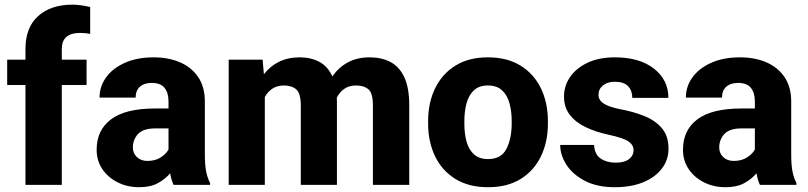

<svg xmlns="http://www.w3.org/2000/svg" viewBox="-20 -780 3407 810"><path d="M240.7 0H87.4V-421.4H10.3V-528.3H87.4V-573.2Q87.4 -664.1 140.9 -712.2Q194.3 -760.3 285.2 -760.3Q305.7 -760.3 324.5 -757.3Q343.3 -754.4 360.4 -750.5V-636.7Q342.3 -641.1 317.9 -641.1Q240.7 -641.1 240.7 -573.2V-528.3H345.2V-421.4H240.7Z M712.4 0Q703.1 -19 697.8 -48.8Q677.2 -24.4 646 -7.3Q614.7 9.8 566.9 9.8Q517.6 9.8 476.8 -10.5Q436 -30.8 411.9 -66.4Q387.7 -102.1 387.7 -148.4Q387.7 -231 448.5 -276.6Q509.3 -322.3 633.8 -322.3H690.9V-352.5Q690.9 -388.2 674.3 -409.2Q657.7 -430.2 620.1 -430.2Q588.4 -430.2 570.3 -414.1Q552.2 -397.9 552.2 -368.2H399.9Q399.9 -415.5 428 -454.1Q456.1 -492.7 507.6 -515.4Q559.1 -538.1 628.4 -538.1Q690.4 -538.1 739 -517.3Q787.6 -496.6 815.9 -455.1Q844.2 -413.6 844.2 -351.6V-130.4Q844.2 -83 849.9 -55.7Q855.5 -28.3 866.2 -8.3V0ZM601.6 -101.1Q635.3 -101.1 658.2 -116Q681.2 -130.9 690.9 -149.4V-238.3H635.3Q584 -238.3 562.3 -214.6Q540.5 -190.9 540.5 -157.7Q540.5 -133.3 557.6 -117.2Q574.7 -101.1 601.6 -101.1Z M1177.2 -419.4Q1149.9 -419.4 1129.6 -406.2Q1109.4 -393.1 1097.2 -370.6V0H944.8V-528.3H1087.9L1093.3 -466.8Q1119.1 -500.5 1157 -519.3Q1194.8 -538.1 1244.6 -538.1Q1292 -538.1 1327.6 -518.8Q1363.3 -499.5 1382.3 -457.5Q1407.7 -495.1 1447 -516.6Q1486.3 -538.1 1539.6 -538.1Q1589.4 -538.1 1627 -518.6Q1664.6 -499 1685.5 -454.6Q1706.5 -410.2 1706.5 -335V0H1553.2V-335Q1553.2 -387.2 1534.2 -403.3Q1515.1 -419.4 1482.4 -419.4Q1453.1 -419.4 1432.9 -405.5Q1412.6 -391.6 1400.9 -367.7Q1401.4 -360.4 1401.4 -352.5V0H1249V-334Q1249 -386.2 1230 -402.8Q1210.9 -419.4 1177.2 -419.4Z M1786.1 -258.8V-269Q1786.1 -346.2 1815.4 -407Q1844.7 -467.8 1900.9 -502.9Q1957 -538.1 2038.1 -538.1Q2120.1 -538.1 2176.5 -502.9Q2232.9 -467.8 2262.2 -407Q2291.5 -346.2 2291.5 -269V-258.8Q2291.5 -181.6 2262.2 -120.8Q2232.9 -60.1 2176.8 -25.1Q2120.6 9.8 2039.1 9.8Q1957.5 9.8 1901.1 -25.1Q1844.7 -60.1 1815.4 -120.8Q1786.1 -181.6 1786.1 -258.8ZM1939 -269V-258.8Q1939 -216.8 1948.2 -182.9Q1957.5 -148.9 1979.5 -128.9Q2001.5 -108.9 2039.1 -108.9Q2094.7 -108.9 2116.7 -152.3Q2138.7 -195.8 2138.7 -258.8V-269Q2138.7 -310.1 2129.4 -344.2Q2120.1 -378.4 2098.1 -398.9Q2076.2 -419.4 2038.1 -419.4Q2001 -419.4 1979.2 -398.9Q1957.5 -378.4 1948.2 -344.2Q1939 -310.1 1939 -269Z M2652.8 -147Q2652.8 -168.5 2631.3 -183.3Q2609.9 -198.2 2546.4 -211.9Q2493.7 -223.1 2451.2 -243.4Q2408.7 -263.7 2384 -295.4Q2359.4 -327.1 2359.4 -373Q2359.4 -417.5 2384.8 -454.8Q2410.2 -492.2 2458.3 -515.1Q2506.3 -538.1 2573.7 -538.1Q2678.7 -538.1 2739.3 -490.2Q2799.8 -442.4 2799.8 -367.2H2647.5Q2647.5 -397.5 2629.9 -416.3Q2612.3 -435.1 2573.2 -435.1Q2543 -435.1 2523.9 -419.7Q2504.9 -404.3 2504.9 -380.4Q2504.9 -357.9 2526.1 -343.5Q2547.4 -329.1 2598.6 -318.8Q2653.8 -308.6 2699.5 -290Q2745.1 -271.5 2772.7 -238.8Q2800.3 -206.1 2800.3 -152.3Q2800.3 -106 2772.5 -69.1Q2744.6 -32.2 2693.8 -11.2Q2643.1 9.8 2573.7 9.8Q2499 9.8 2447.5 -17.1Q2396 -43.9 2369.6 -85Q2343.3 -126 2343.3 -168.5H2486.3Q2488.3 -128.4 2514.2 -111.1Q2540 -93.8 2577.1 -93.8Q2614.3 -93.8 2633.5 -108.6Q2652.8 -123.5 2652.8 -147Z M3186 0Q3176.8 -19 3171.4 -48.8Q3150.9 -24.4 3119.6 -7.3Q3088.4 9.8 3040.5 9.8Q2991.2 9.8 2950.4 -10.5Q2909.7 -30.8 2885.5 -66.4Q2861.3 -102.1 2861.3 -148.4Q2861.3 -231 2922.1 -276.6Q2982.9 -322.3 3107.4 -322.3H3164.6V-352.5Q3164.6 -388.2 3147.9 -409.2Q3131.3 -430.2 3093.8 -430.2Q3062 -430.2 3043.9 -414.1Q3025.9 -397.9 3025.9 -368.2H2873.5Q2873.5 -415.5 2901.6 -454.1Q2929.7 -492.7 2981.2 -515.4Q3032.7 -538.1 3102.1 -538.1Q3164.1 -538.1 3212.6 -517.3Q3261.2 -496.6 3289.6 -455.1Q3317.9 -413.6 3317.9 -351.6V-130.4Q3317.9 -83 3323.5 -55.7Q3329.1 -28.3 3339.8 -8.3V0ZM3075.2 -101.1Q3108.9 -101.1 3131.8 -116Q3154.8 -130.9 3164.6 -149.4V-238.3H3108.9Q3057.6 -238.3 3035.9 -214.6Q3014.2 -190.9 3014.2 -157.7Q3014.2 -133.3 3031.2 -117.2Q3048.3 -101.1 3075.2 -101.1Z"/></svg>

Font: Vazirmatn UI ExtraBold
Style: Regular
Weight: 800
Designer: Saber Rastikerdar
Foundry: Saber Rastikerdar
Version: Version 33.003